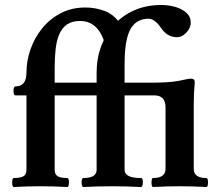

<svg xmlns="http://www.w3.org/2000/svg" viewBox="-20 -746 867 769"><path d="M375 -364H199V-66Q199 -46.9 211.5 -39.9Q224 -33 249 -33Q254 -33 255.5 -24.1Q257 -15.1 255.5 -6.1Q254 3 249 3Q194.9 0 142 0Q89 0 35 3Q31 3 29.5 -6.1Q28 -15.1 29.5 -24.1Q31 -33 35 -33Q60.9 -33 73.5 -39.9Q86 -46.9 86 -66V-364H42Q36.9 -364 34.9 -373Q33 -382 34.9 -391Q36.9 -400 42 -400Q86 -400 86 -455.5Q86 -502 102 -548Q118 -594 148.5 -632Q179 -670 223 -693Q267 -716 322 -716Q363 -716 399.5 -702Q436 -688 459 -654L400 -571Q391 -602 377 -622Q363 -642 344 -652Q325 -662 301 -662Q269 -662 249 -648.5Q229 -635 218 -610Q207 -585 203 -551Q199 -517 199 -477V-415H375ZM314 3Q309 2 307.5 -6.5Q306 -15 307.5 -24Q309 -33 314 -33Q367 -33 367 -66V-364H322Q318 -364 316.5 -373Q315 -382 316.5 -391Q318 -400 322 -400Q367 -400 367 -415V-455Q367 -512 385.5 -561.5Q404 -611 438 -648Q472 -685 519.5 -705.5Q567 -726 626 -726Q656 -726 683 -718Q710 -710 727 -694.5Q744 -679 744 -656Q744 -634 726.5 -615.5Q709 -597 689 -597Q650 -597 625 -634Q612 -653 599.5 -662Q587 -671 575 -671Q542 -671 520.5 -652Q499 -633 489 -593.5Q479 -554 479 -490V-415H619Q624 -415 625.5 -402.5Q627 -390 625.5 -377Q624 -364 619 -364H479V-66Q479 -33 544 -33Q550 -33 551.5 -24Q553 -15 551.5 -6.5Q550 2 544 3Q487 0 429 0Q371 0 314 3ZM593 3Q589 3 587.5 -6.1Q586 -15.1 587.5 -24.1Q589 -33 593 -33Q643 -33 643 -70V-315Q643 -340 631.8 -352Q620.5 -364 598 -364Q594 -364 592.5 -376.8Q591 -389.5 592.5 -402.2Q594 -415 597.8 -415Q619 -415 646.5 -416.5Q674 -418 695 -422Q717 -427 728.5 -429Q740 -431 746 -431Q760 -431 760 -416Q758 -394 757 -372.5Q756 -351 756 -329V-70Q756 -33 806 -33Q811 -33 812.5 -24.1Q814 -15.1 812.5 -6.1Q811 3 806 3Q752.5 0 699 0Q647.2 0 593 3Z"/></svg>

Font: Junicode VF
Style: Regular
Weight: 400
Designer: Peter S. Baker
Version: Version 2.213